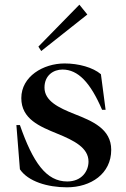

<svg xmlns="http://www.w3.org/2000/svg" viewBox="-20 -786 537 820"><path d="M266 14C368 14 455 -44 455 -146C455 -236 374 -269 298 -299C230 -326 170 -355 170 -412C170 -464 208 -489 247 -489C313 -489 366 -434 416 -317H431L411 -469C377 -498 316 -515 256 -515C164 -515 71 -459 71 -367C71 -278 149 -246 225 -215C296 -186 358 -155 358 -96C358 -55 329 -11 267 -11C178 -11 121 -91 65 -252H50L65 -63C100 -11 183 14 266 14ZM353 -724 319 -766 144 -587 156 -568Z"/></svg>

Font: Sprat Condensed Medium
Style: Regular
Weight: 500
Width: 3
Designer: Ethan Nakache
Foundry: Collletttivo
Version: Version 2.000;Glyphs 3.2 (3217)